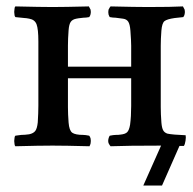

<svg xmlns="http://www.w3.org/2000/svg" viewBox="-20 -452 599 596"><path d="M99.1 -323.2Q99.1 -361.8 93.5 -376.5Q87.9 -391.1 70.8 -394Q61 -396 56.2 -396Q28.8 -398.9 27.8 -398.9Q24.9 -401.9 24.9 -407.2Q23.4 -415 24.9 -422.9Q24.9 -429.2 27.8 -432.1Q107.9 -430.2 143.1 -430.2Q179.7 -430.2 255.9 -432.1Q256.3 -431.6 261.2 -421.9Q262.7 -414.1 261.2 -408.2Q259.8 -401.9 256.8 -398.9Q247.1 -397 238.8 -397Q219.7 -395 216.8 -394Q204.6 -391.6 199.5 -384Q194.3 -376.5 192.9 -357.9Q190.9 -331.5 190.9 -310.1V-245.1H387.2V-310.1Q387.2 -324.2 384.8 -356.9Q383.3 -376.5 378.2 -384.5Q373 -392.6 361.8 -394Q359.9 -394.5 338.9 -397Q330.6 -397 320.8 -398.9Q319.3 -400.4 316.9 -407.2Q315.4 -414.6 316.9 -421.9Q321.3 -430.7 323.2 -432.1Q401.4 -430.2 439 -430.2Q513.7 -430.2 547.9 -432.1Q548.3 -431.6 553.2 -421.9Q554.7 -414.1 553.2 -408.2Q551.8 -401.9 548.8 -398.9Q525.4 -396 522 -396Q498.5 -392.6 490.7 -386.5Q482.9 -380.4 481 -356.9Q479 -330.6 479 -310.1V-120.1Q479 -98.1 481 -71.8Q482.4 -54.7 486.6 -47.4Q490.7 -40 500 -37.1Q516.6 -33.7 556.2 -32.2Q557.6 -26.4 555.9 -15.1Q554.2 -3.9 550.8 1H537.1L482.9 124H424.8L480 0Q375 0 323.2 2Q320.3 -1 316.9 -7.8Q314.9 -14.6 316.9 -22Q318.4 -28.3 320.8 -30.8Q333 -33.2 338.9 -33.2Q349.1 -33.2 354 -34.2Q368.7 -35.6 374.8 -41.7Q380.9 -47.9 383.8 -64.9Q387.2 -89.8 387.2 -123V-209H190.9V-119.1Q190.9 -98.1 192.9 -71.8Q194.8 -46.9 204.3 -40Q213.9 -33.2 238.8 -33.2Q244.6 -33.2 256.8 -30.8Q259.8 -27.8 261.2 -22Q262.7 -14.6 261.2 -6.8Q260.3 -2.9 257.8 2Q181.6 0 143.1 0Q102.1 0 27.8 2Q24.9 -1 24.9 -6.8Q23.4 -14.2 24.9 -22Q24.9 -27.8 27.8 -30.8Q42.5 -33.2 45.9 -33.2Q57.1 -33.2 70.8 -35.2Q84 -38.1 89.6 -45.7Q95.2 -53.2 97.2 -71.8Q99.1 -102.1 99.1 -124Z"/></svg>

Font: Common Serif Medium
Style: Regular
Weight: 500
Designer: Philipp H. Poll, Khaled Hosny
Foundry: Stefan Peev, Context Ltd.
Version: Version 1.026